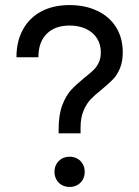

<svg xmlns="http://www.w3.org/2000/svg" viewBox="-20 -741 558 769"><path d="M318.4 -429.7Q340.8 -447.3 354 -460Q367.2 -472.7 375.5 -490.2Q383.8 -507.8 383.8 -531.2Q383.8 -563.5 368.2 -587.9Q352.5 -612.3 324.2 -625.5Q295.9 -638.7 258.8 -638.7Q200.2 -638.7 167 -605.5Q133.8 -572.3 133.8 -511.7H45.9Q45.9 -575.2 71.8 -622.6Q97.7 -669.9 145.5 -695.3Q193.4 -720.7 258.8 -720.7Q320.3 -720.7 368.7 -698.2Q417 -675.8 444.3 -632.8Q471.7 -589.8 471.7 -531.2Q471.7 -494.1 460.4 -467.3Q449.2 -440.4 432.6 -423.3Q416 -406.2 387.7 -382.8Q359.4 -360.4 342.8 -342.8Q326.2 -325.2 314.5 -297.4Q302.7 -269.5 302.7 -230.5V-207H214.8V-222.7Q214.8 -281.2 229.5 -319.8Q244.1 -358.4 265.1 -380.9Q286.1 -403.3 318.4 -429.7ZM198.2 -52.7Q198.2 -70.3 206.1 -84Q213.9 -97.7 227.5 -105.5Q241.2 -113.3 258.8 -113.3Q276.4 -113.3 290 -105.5Q303.7 -97.7 311.5 -84Q319.3 -70.3 319.3 -52.7Q319.3 -35.2 311.5 -21.5Q303.7 -7.8 290 0Q276.4 7.8 258.8 7.8Q241.2 7.8 227.5 0Q213.9 -7.8 206.1 -21.5Q198.2 -35.2 198.2 -52.7Z"/></svg>

Font: Wanted Sans Variable
Style: Regular
Weight: 400
Designer: Original Design by Kil Hyung-jin and Kang Hanbin, Wanted Lab, Inc; Hangeul from Source Han Sans by Jang Soo-young and Ka
Foundry: Wanted Lab, Inc.
Version: Version 1.003;Glyphs 3.2 (3227)